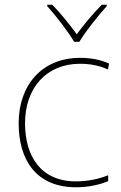

<svg xmlns="http://www.w3.org/2000/svg" viewBox="-20 -783 512 813"><path d="M294 -606H316C340 -647 395 -716 432 -757V-763H411C374 -726 333 -676 305 -638C277 -676 238 -726 201 -763H180V-757C217 -716 270 -647 294 -606ZM302 10C357 10 405 -2 438 -16V-41C399 -25 350 -15 302 -15C150 -15 86 -125 86 -261C86 -409 175 -513 319 -513C357 -513 397 -507 437 -489L442 -514C405 -530 367 -538 319 -538C157 -538 59 -422 59 -261C59 -106 133 10 302 10Z"/></svg>

Font: Noto Sans Thai Looped Thin
Style: Regular
Weight: 100
Designer: Sasikarn Vongin, Ben Mitchell
Foundry: The Fontpad Ltd
Version: Version 1.001